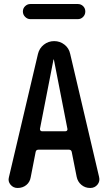

<svg xmlns="http://www.w3.org/2000/svg" viewBox="-20 -935 540 955"><path d="M367.2 -915Q382.8 -915 393.6 -904.3Q404.3 -893.6 404.3 -877.9Q404.3 -862.3 393.6 -851.1Q382.8 -839.8 367.2 -839.8H130.9Q116.2 -839.8 105 -851.1Q93.8 -862.3 93.8 -877.9Q93.8 -893.6 105 -904.3Q116.2 -915 130.9 -915ZM246.1 -638.7 178.7 -293.9Q178.7 -289.1 181.2 -285.6Q183.6 -282.2 188.5 -282.2H305.7Q310.5 -282.2 313.5 -285.6Q316.4 -289.1 315.4 -293.9L248 -638.7Q248 -639.6 247.1 -639.6Q246.1 -639.6 246.1 -638.7ZM67.4 0Q45.9 0 32.2 -16.6Q18.6 -33.2 24.4 -53.7L168.9 -667Q175.8 -695.3 198.2 -712.9Q220.7 -730.5 249.5 -730.5Q278.3 -730.5 300.8 -712.9Q323.2 -695.3 329.1 -667L472.7 -55.7Q478.5 -33.2 464.8 -16.6Q451.2 0 428.7 0Q403.3 0 384.8 -15.6Q366.2 -31.2 361.3 -55.7L336.9 -178.7Q335 -189.5 324.2 -190.4H170.9Q159.2 -190.4 157.2 -178.7L132.8 -53.7Q128.9 -29.3 110.8 -14.6Q92.8 0 67.4 0Z"/></svg>

Font: Rounded-X Mgen+ 2m medium
Style: Regular
Weight: 500
Designer: [Source Han Sans]
Ryoko NISHIZUKA  (kana & ideographs); Paul D. Hunt (Latin, Greek & Cyrillic); Wenlong ZHANG  (bopomofo
Version: Version 1.059.20150602